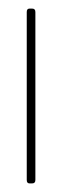

<svg xmlns="http://www.w3.org/2000/svg" viewBox="-20 -425 153 445"><path d="M55 0H48Q42 0 42 -8V-397Q42 -405 48 -405H55Q62 -405 62 -397V-8Q62 0 55 0Z"/></svg>

Font: Chathura Light
Style: Regular
Weight: 300
Designer: Appaji Ambarisha Darbha
Foundry: Aditya Fonts
Version: Version 1.002 2016